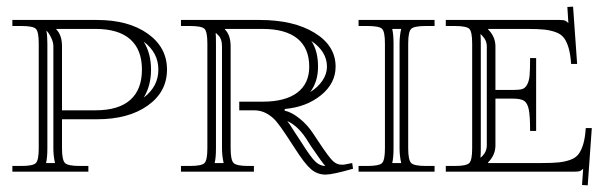

<svg xmlns="http://www.w3.org/2000/svg" viewBox="-20 -515 1829 576"><path d="M148.9 -428.2V-426.8Q166 -409.7 166 -376V-184.1H267.1Q335.4 -184.1 370.6 -215.1Q405.8 -246.1 405.8 -306.2Q405.8 -366.2 370.6 -397.2Q335.4 -428.2 267.1 -428.2ZM17.1 -455.1H271Q365.2 -455.1 423.1 -414.1Q481 -373 481 -306.2Q481 -239.3 423.1 -198.2Q365.2 -157.2 271 -157.2H166V-69.8Q166 -34.7 175 -25.9Q184.1 -17.1 219.2 -17.1H245.1V0H17.1V-17.1H43.9Q79.1 -17.1 87.6 -25.9Q96.2 -34.7 96.2 -69.8V-384.8Q96.2 -419.9 87.6 -428.5Q79.1 -437 43.9 -437H17.1ZM140.1 -376Q140.1 -386.7 135.3 -397.9Q130.4 -409.2 126 -415.3Q121.6 -421.4 119.1 -422.9Q122.1 -408.7 122.1 -384.8V-69.8Q122.1 -42 118.2 -25.9H145Q140.1 -47.9 140.1 -69.8ZM411.1 -222.2Q455.1 -255.4 455.1 -306.2Q455.1 -356.9 411.1 -390.1Q433.1 -354.5 433.1 -306.2Q433.1 -257.8 411.1 -222.2Z M522.9 -455.1H758.8Q860.8 -455.1 923.8 -416.5Q986.8 -377.9 986.8 -314.9Q986.8 -265.1 943.1 -229.5Q899.4 -193.8 834 -188V-183.1Q854.5 -178.7 878.4 -159.7Q902.3 -140.6 918.9 -115.2L935.1 -90.8Q967.8 -41.5 979 -31.7Q990.7 -21 1003.9 -21H1011.7L1036.6 -25.9L1039.1 -8.8Q977.5 8.8 957 8.8Q931.6 8.8 912.6 -7.8Q893.6 -24.4 864.7 -69.8L839.8 -107.9Q820.8 -136.7 808.8 -150.9Q796.9 -165 779.8 -174.6Q762.7 -184.1 741.7 -184.1H697.8V-210H768.1Q835.9 -210 871.8 -237.1Q907.7 -264.2 907.7 -314.9Q907.7 -370.6 872.1 -399.4Q836.4 -428.2 768.1 -428.2H654.8V-426.8Q671.9 -409.7 671.9 -376V-69.8Q671.9 -34.7 680.9 -25.9Q689.9 -17.1 725.1 -17.1H741.7V0H522.9V-17.1H549.8Q585 -17.1 593.5 -25.9Q602.1 -34.7 602.1 -69.8V-384.8Q602.1 -419.9 593.5 -428.5Q585 -437 549.8 -437H522.9ZM956.1 -17.1Q947.3 -25.9 913.1 -76.2L897.9 -100.1Q873 -137.7 841.8 -151.9Q850.6 -140.6 861.8 -122.1L886.7 -84Q912.6 -43 926.3 -30Q939.9 -17.1 956.1 -17.1ZM910.6 -238.8Q934.1 -253.4 947.5 -273.4Q960.9 -293.5 960.9 -314.9Q960.9 -360.4 914.1 -392.1Q934.1 -362.3 934.1 -314.9Q934.1 -270 910.6 -238.8ZM627 -415Q627.9 -409.2 627.9 -384.8V-69.8Q627.9 -42 624 -25.9H650.9Q646 -47.9 646 -69.8V-376Q646 -397.9 635.7 -408.2L627.9 -416Z M1055.7 0V-17.1H1082.5Q1117.7 -17.1 1126.2 -25.9Q1134.8 -34.7 1134.8 -69.8V-384.8Q1134.8 -419.9 1126.2 -428.5Q1117.7 -437 1082.5 -437H1055.7V-455.1H1283.7V-437H1257.8Q1222.7 -437 1213.6 -428.5Q1204.6 -419.9 1204.6 -384.8V-69.8Q1204.6 -34.7 1213.6 -25.9Q1222.7 -17.1 1257.8 -17.1H1283.7V0ZM1156.7 -428.2Q1160.6 -410.6 1160.6 -384.8V-69.8Q1160.6 -42 1156.7 -25.9H1183.6Q1178.7 -47.9 1178.7 -69.8V-384.8Q1178.7 -407.7 1183.6 -428.2Z M1317.4 -455.1H1659.2Q1670.4 -455.1 1674.8 -453.4Q1679.2 -451.7 1685.1 -445.8L1682.1 -494.1L1699.2 -495.1L1711.4 -323.2H1693.4Q1691.4 -352.1 1686 -370.6Q1680.7 -389.2 1672.1 -400.9Q1663.6 -412.6 1647.2 -418.5Q1630.9 -424.3 1612.1 -426.3Q1593.3 -428.2 1562.5 -428.2H1444.3V-426.8Q1466.3 -404.8 1466.3 -376V-245.1H1518.1Q1536.6 -245.1 1545.9 -247.6Q1555.2 -250 1561.3 -261Q1567.4 -272 1568.8 -289.3Q1570.3 -306.6 1570.3 -340.8H1588.4V-122.1H1570.3Q1570.3 -167 1566.4 -186.3Q1562.5 -205.6 1552.5 -212.4Q1542.5 -219.2 1518.1 -219.2H1466.3V-79.1Q1466.3 -49.8 1444.3 -27.8V-25.9H1606.4Q1637.2 -25.9 1656 -27.8Q1674.8 -29.8 1691.2 -35.6Q1707.5 -41.5 1716.1 -53.2Q1724.6 -64.9 1730 -83.5Q1735.4 -102.1 1737.3 -130.9H1755.4L1743.2 41L1726.1 40L1729.5 -8.8Q1724.1 -3.4 1719.5 -1.7Q1714.8 0 1703.1 0H1317.4V-17.1H1344.2Q1379.4 -17.1 1387.9 -25.9Q1396.5 -34.7 1396.5 -69.8V-384.8Q1396.5 -419.9 1387.9 -428.5Q1379.4 -437 1344.2 -437H1317.4ZM1440.4 -79.1V-376Q1440.4 -394 1426.3 -408.2L1421.4 -413.1Q1422.4 -401.9 1422.4 -384.8V-69.8Q1422.4 -51.8 1421.4 -42L1426.3 -45.9Q1440.4 -60.1 1440.4 -79.1Z"/></svg>

Font: FoglihtenNo01
Style: Regular
Weight: 500
Version: Version 0.61